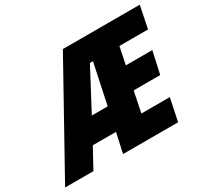

<svg xmlns="http://www.w3.org/2000/svg" viewBox="-205 -924 1209 1133"><g transform="rotate(-30 399.5 -357.0)"><path d="M-61 0H132L205 -134H363L334 0H709L741 -153H547L576 -294H757L790 -445H610L634 -563H829L860 -714H336ZM288 -289 433 -563H454L396 -289Z"/></g></svg>

Font: Noto Sans UI SemiCondensed Black
Style: Italic
Weight: 900
Width: 4
Italic angle: -372°
Designer: Monotype Design Team
Foundry: Monotype Imaging Inc.
Version: Version 1.901